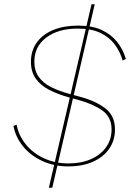

<svg xmlns="http://www.w3.org/2000/svg" viewBox="-20 -780 638 900"><path d="M300 0Q233 0 178 -25.5Q123 -51 88 -94Q53 -137 43 -190L58 -195Q67 -146 100 -104.5Q133 -63 185 -38.5Q237 -14 301 -14Q362 -14 407.5 -34.5Q453 -55 478 -91Q503 -127 503 -173Q503 -232 459 -262.5Q415 -293 346 -312L302 -324Q251 -338 211 -358.5Q171 -379 148 -411Q125 -443 125 -490Q125 -543 152.5 -581Q180 -619 229.5 -639.5Q279 -660 346 -660Q413 -660 457.5 -639Q502 -618 529.5 -583Q557 -548 570 -504L555 -496Q543 -538 517.5 -572Q492 -606 450 -626Q408 -646 344 -646Q253 -646 197 -604Q141 -562 141 -491Q141 -448 162 -419Q183 -390 220 -371.5Q257 -353 305 -340L353 -327Q426 -308 472.5 -273Q519 -238 519 -173Q519 -122 492 -83Q465 -44 416 -22Q367 0 300 0ZM209 100 409 -760H424L225 100Z"/></svg>

Font: Work Sans Thin
Style: Italic
Weight: 250
Italic angle: -13°
Designer: Wei Huang
Foundry: Wei Huang
Version: Version 2.012